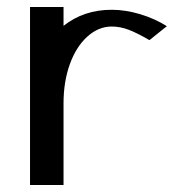

<svg xmlns="http://www.w3.org/2000/svg" viewBox="-20 -530 507 550"><path d="M458 -455Q423 -477 381 -489.5Q339 -502 300 -502Q220 -502 162 -456V-510H66V0H162V-234Q162 -296 180 -346Q198 -396 230 -425Q262 -454 300 -454Q324 -454 348 -445Q372 -436 408 -415Z"/></svg>

Font: LXGW Marker Gothic
Style: Regular
Weight: 400
Version: Version 1.001